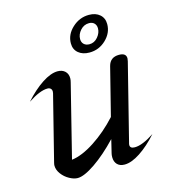

<svg xmlns="http://www.w3.org/2000/svg" viewBox="-105 -768 759 861"><g transform="rotate(-15 274.5 -337.0)"><path d="M63 -71Q63 -76 65 -84L141 -386Q142 -389 142 -394Q142 -403 136.5 -408Q131 -413 122 -413Q87 -413 31 -376Q72 -422 113 -449Q154 -476 186 -476Q207 -476 220 -464Q233 -452 233 -431Q233 -423 230 -412L146 -76Q194 -82 253 -120.5Q312 -159 364 -216L420 -438Q430 -476 471 -476Q504 -476 504 -451Q504 -448 502 -438L413 -84Q411 -78 411 -73Q411 -57 433 -57Q468 -57 524 -94Q483 -48 442 -21Q401 6 369 6Q347 6 335 -6.5Q323 -19 323 -40Q323 -51 325 -58L340 -120Q284 -61 232 -25.5Q180 10 150 10Q133 10 112 -1.5Q91 -13 77 -32Q63 -51 63 -71ZM276 -581Q276 -622 309.5 -653Q343 -684 387 -684Q418 -684 437 -667.5Q456 -651 456 -623Q456 -582 423.5 -551Q391 -520 347 -520Q315 -520 295.5 -536.5Q276 -553 276 -581ZM411 -615Q411 -630 402 -639Q393 -648 378 -648Q354 -648 337.5 -629.5Q321 -611 321 -589Q321 -574 330.5 -565Q340 -556 356 -556Q379 -556 395 -575Q411 -594 411 -615Z"/></g></svg>

Font: Srisakdi
Style: Bold
Weight: 700
Designer: Cadson Demak Co.,Ltd.
Foundry: Cadson Demak Co.,Ltd.
Version: Version 1.000